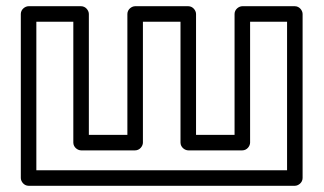

<svg xmlns="http://www.w3.org/2000/svg" viewBox="-20 -573 1042 618"><path d="M216 -503V-114C216 -99 230 -89 241 -89H415C430 -89 440 -103 440 -114V-503H561V-114C561 -99 575 -89 586 -89H760C775 -89 785 -103 785 -114V-503H904V-25H97V-503ZM266 -528C266 -539 256 -553 241 -553H72C61 -553 47 -543 47 -528V0C47 11 57 25 72 25H929C940 25 954 15 954 0V-528C954 -539 944 -553 929 -553H760C749 -553 735 -543 735 -528V-139H611V-528C611 -539 601 -553 586 -553H415C404 -553 390 -543 390 -528V-139H266Z"/></svg>

Font: Asimov
Style: XWidOu
Weight: 500
Designer: Google
Version: Version 2.000980; 2014